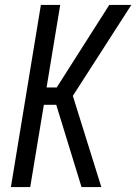

<svg xmlns="http://www.w3.org/2000/svg" viewBox="-20 -755 550 775"><path d="M24 0 145 -735H223L168 -402H209L421 -735H510L274 -368L389 0H309L207 -332H157L102 0Z"/></svg>

Font: Iosevka Term Curly
Style: Italic
Weight: 400
Italic angle: -9°
Designer: Belleve Invis
Foundry: Belleve Invis
Version: Version 32.3.0